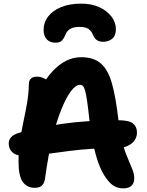

<svg xmlns="http://www.w3.org/2000/svg" viewBox="-20 -1026 807 1057"><path d="M658 11Q627 11 603 -5Q579 -21 555 -59Q533 -93 516 -145.5Q499 -198 488.5 -257Q478 -316 472 -368Q465 -432 459.5 -470Q454 -508 448.5 -527Q443 -546 436.5 -552.5Q430 -559 421 -559Q397 -559 370.5 -524Q344 -489 317 -422Q290 -355 267.5 -261Q245 -167 229 -51Q226 -20 212.5 -6Q199 8 172 8Q128 8 105 -25Q82 -58 82 -136Q82 -199 90.5 -254.5Q99 -310 110 -361Q121 -412 129.5 -462Q138 -512 139 -564Q139 -582 150 -593Q161 -604 183 -604Q203 -604 224.5 -594Q246 -584 263 -558L204 -538Q244 -617 302 -664Q360 -711 427 -711Q497 -711 536.5 -675.5Q576 -640 597 -564Q618 -488 632 -365Q639 -293 653.5 -241.5Q668 -190 683.5 -154.5Q699 -119 709 -93Q719 -67 719 -45Q719 -18 704 -3.5Q689 11 658 11ZM121 -167Q72 -167 50 -186Q28 -205 28 -236Q28 -256 41 -270.5Q54 -285 82 -294Q188 -325 325 -344.5Q462 -364 632 -364Q691 -364 712.5 -346Q734 -328 734 -297Q734 -259 703 -235Q672 -211 620 -211Q545 -211 481.5 -206.5Q418 -202 365.5 -195.5Q313 -189 269 -182.5Q225 -176 188.5 -171.5Q152 -167 121 -167ZM428 -1006Q484 -1006 526.5 -986.5Q569 -967 593.5 -935Q618 -903 618 -866Q618 -830 598 -813Q578 -796 548 -796Q527 -796 513.5 -805Q500 -814 492 -834Q484 -854 468 -866Q452 -878 419 -878Q384 -878 366 -866.5Q348 -855 340 -835Q332 -814 320.5 -802.5Q309 -791 287 -791Q254 -791 237 -810Q220 -829 220 -862Q220 -902 244.5 -934.5Q269 -967 315.5 -986.5Q362 -1006 428 -1006Z"/></svg>

Font: Shantell Sans
Style: Bold
Weight: 700
Designer: Stephen Nixon, Anya Danilova, Shantell Martin
Foundry: Arrow Type
Version: Version 1.011;[c5ecc13dd]